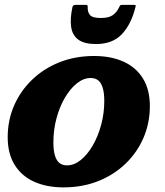

<svg xmlns="http://www.w3.org/2000/svg" viewBox="-20 -774 696 811"><path d="M385.5 -588Q455 -588 494.2 -629Q533.5 -670 551.5 -741.5Q554 -749 553 -751.2Q552 -753.5 544 -753.5H497.5Q488.5 -753.5 486.5 -749.8Q484.5 -746 481 -739Q473 -722.5 456.5 -710.2Q440 -698 405.5 -698Q369 -698 359 -711.8Q349 -725.5 350.5 -745.5Q351 -753.5 343 -753.5H299.5Q288 -753.5 286 -744Q275.5 -695.5 280.5 -660.5Q285.5 -625.5 310.5 -606.8Q335.5 -588 385.5 -588ZM12.5 -194.5Q12.5 -125 41.8 -77.8Q71 -30.5 124 -6.5Q177 17.5 248.5 17.5Q328 17.5 394.8 -9Q461.5 -35.5 510.5 -82.8Q559.5 -130 586.2 -192.2Q613 -254.5 613 -325.5Q613 -395 584 -442.2Q555 -489.5 502 -513.5Q449 -537.5 377.5 -537.5Q298 -537.5 231.2 -511Q164.5 -484.5 115.5 -437.2Q66.5 -390 39.5 -328Q12.5 -266 12.5 -194.5ZM205.5 -172.5Q205.5 -225 218.5 -273.8Q231.5 -322.5 254 -361Q276.5 -399.5 304.8 -422Q333 -444.5 363 -444.5Q383 -444.5 395.5 -434Q408 -423.5 414.2 -402Q420.5 -380.5 420.5 -347.5Q420.5 -295.5 407.2 -246.5Q394 -197.5 371.5 -159Q349 -120.5 321 -98Q293 -75.5 263 -75.5Q243 -75.5 230.5 -86Q218 -96.5 211.8 -118Q205.5 -139.5 205.5 -172.5Z"/></svg>

Font: Besley ExtraBold
Style: Italic
Weight: 800
Italic angle: -13°
Designer: Owen Earl
Foundry: indestructible type*
Version: Version 2.001